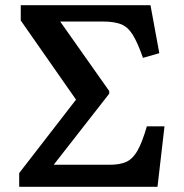

<svg xmlns="http://www.w3.org/2000/svg" viewBox="-20 -720 709 740"><path d="M54 0V-53L273 -336L60 -641V-700H560L594 -515L531 -497Q510 -557 491 -587Q472 -617 445.5 -627Q419 -637 377 -637H212L401 -369V-359L187 -85H403Q443 -85 467.5 -96.5Q492 -108 510 -139.5Q528 -171 546 -233H614L587 0Z"/></svg>

Font: Literata 12pt Medium
Style: Regular
Weight: 500
Designer: Latin by Veronika Burian and Jose Scaglione. Greek by Irene Vlachou. Cyrillic by Vera Evstafieva.
Foundry: TypeTogether
Version: Version 3.002